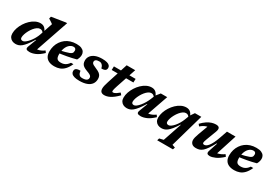

<svg xmlns="http://www.w3.org/2000/svg" viewBox="53 -1897 4685 3284"><g transform="rotate(30 2395.0 -255.0)"><path d="M466 -363.5Q452 -397 433.2 -409.8Q414.5 -422.5 390 -422.5Q361 -422.5 331.8 -402.5Q302.5 -382.5 276 -350Q249.5 -317.5 228.8 -279Q208 -240.5 196 -203.2Q184 -166 184 -137Q184 -114 196 -103.2Q208 -92.5 230 -92.5Q247.5 -92.5 269.8 -106.2Q292 -120 316.2 -144.5Q340.5 -169 363.8 -201Q387 -233 406.5 -269.8Q426 -306.5 439 -345L522.5 -592Q514 -599.5 497.8 -610.5Q481.5 -621.5 464 -632.8Q446.5 -644 432.5 -652L443 -694.5L713.5 -737H739L499 -37.5L466.5 -89.5Q500 -88 529.8 -92.8Q559.5 -97.5 589.5 -110.8Q619.5 -124 653 -148.5L678 -112.5Q602.5 -40.5 540 -13.8Q477.5 13 426.5 13Q378.5 13 362.5 -3Q346.5 -19 362 -60L423.5 -222H415Q368.5 -147 332.2 -100.5Q296 -54 265.5 -29.5Q235 -5 206.8 4Q178.5 13 149 13Q113 13 82.2 -1.2Q51.5 -15.5 32.8 -44.8Q14 -74 14 -118Q14 -169.5 32.2 -224.2Q50.5 -279 82.5 -329.8Q114.5 -380.5 157 -421Q199.5 -461.5 248.2 -485.5Q297 -509.5 348 -509.5Q398.5 -509.5 430.5 -480.8Q462.5 -452 480 -393Z M1037 -443Q1013.5 -443 991 -432.5Q968.5 -422 949 -402.2Q929.5 -382.5 915 -354Q900.5 -325.5 892.2 -288.8Q884 -252 884 -208Q884 -145.5 906 -121.2Q928 -97 981 -97Q1012 -97 1038.5 -105.2Q1065 -113.5 1089 -132.5Q1113 -151.5 1134.5 -183H1182.5Q1149.5 -109 1109 -66Q1068.5 -23 1020.2 -5Q972 13 915 13Q849 13 804.8 -8.2Q760.5 -29.5 738.5 -69.8Q716.5 -110 716.5 -167Q716.5 -223.5 731.5 -274.8Q746.5 -326 775.8 -369Q805 -412 846.5 -443.8Q888 -475.5 941.5 -492.8Q995 -510 1058.5 -510Q1119.5 -510 1156.5 -494Q1193.5 -478 1210.5 -451Q1227.5 -424 1227.5 -390.5Q1227.5 -365 1219.8 -338Q1212 -311 1196.5 -284.5Q1153.5 -272.5 1108.8 -262.5Q1064 -252.5 1018.5 -244.2Q973 -236 928.5 -229.5Q884 -223 842 -218L845 -267.5Q913.5 -282.5 958.2 -294.2Q1003 -306 1029.2 -316.5Q1055.5 -327 1068 -338Q1080.5 -349 1084.2 -362.2Q1088 -375.5 1088 -393Q1088 -408.5 1082.2 -419.8Q1076.5 -431 1065.5 -437Q1054.5 -443 1037 -443Z M1342.5 -147Q1346.5 -121.5 1352 -104.8Q1357.5 -88 1369 -74.5Q1380.5 -61 1395.8 -56.2Q1411 -51.5 1433 -51.5Q1468 -51.5 1491.8 -59Q1515.5 -66.5 1527.8 -81Q1540 -95.5 1540 -116.5Q1540 -134 1532.5 -146.8Q1525 -159.5 1503.2 -171.8Q1481.5 -184 1437.5 -199.5Q1394.5 -215.5 1368.8 -233.8Q1343 -252 1331.5 -277.2Q1320 -302.5 1320 -338.5Q1320 -389.5 1349 -428.2Q1378 -467 1432.8 -488.5Q1487.5 -510 1566 -510Q1625 -510 1661.2 -499.2Q1697.5 -488.5 1714 -469.2Q1730.5 -450 1730.5 -424Q1730.5 -402.5 1721 -387.8Q1711.5 -373 1690.5 -365.5Q1669.5 -358 1633.5 -358Q1628.5 -380 1620.5 -395.5Q1612.5 -411 1600.5 -423Q1589 -435 1575 -440.5Q1561 -446 1543 -446Q1500 -446 1479 -431.8Q1458 -417.5 1458 -392.5Q1458 -378 1465 -366.2Q1472 -354.5 1493.2 -341.8Q1514.5 -329 1557.5 -311.5Q1601.5 -294 1626.8 -274.2Q1652 -254.5 1662.8 -229.8Q1673.5 -205 1673.5 -173Q1673.5 -113.5 1642.8 -71.8Q1612 -30 1553.2 -8.5Q1494.5 13 1410.5 13Q1346.5 13 1308 1Q1269.5 -11 1252.8 -31.8Q1236 -52.5 1236 -78.5Q1236 -101.5 1245.2 -116.5Q1254.5 -131.5 1277.8 -139.2Q1301 -147 1342.5 -147Z M1798.5 -425 1801 -497H2229.5L2227 -425ZM2017 -229.5Q2006 -196 2000.2 -175Q1994.5 -154 1992.5 -142.2Q1990.5 -130.5 1990.5 -123.5Q1990.5 -110.5 1996 -106.2Q2001.5 -102 2012 -102Q2022.5 -102 2036.8 -107.2Q2051 -112.5 2072.5 -126.8Q2094 -141 2125.5 -167.5L2156.5 -131Q2113.5 -86.5 2076.5 -58.2Q2039.5 -30 2008 -14.5Q1976.5 1 1950 7Q1923.5 13 1901 13Q1860.5 13 1838.8 -7.2Q1817 -27.5 1817 -73Q1817 -96.5 1824.5 -130Q1832 -163.5 1848 -212L1980.5 -622.5H2149Z M2558.5 -61 2620 -222H2612Q2565.5 -147 2529 -100.5Q2492.5 -54 2462 -29.5Q2431.5 -5 2403.2 4Q2375 13 2345 13Q2309 13 2278.2 -1.2Q2247.5 -15.5 2228.8 -44.8Q2210 -74 2210 -118Q2210 -169.5 2228.2 -224Q2246.5 -278.5 2278.8 -329.2Q2311 -380 2353.5 -420.8Q2396 -461.5 2444.8 -485.2Q2493.5 -509 2544.5 -509Q2595 -509 2627.2 -480.2Q2659.5 -451.5 2677 -392.5L2663 -363Q2649 -396 2630.2 -409Q2611.5 -422 2586.5 -422Q2558 -422 2528.8 -402Q2499.5 -382 2473 -349.5Q2446.5 -317 2425.5 -278.8Q2404.5 -240.5 2392.2 -203.2Q2380 -166 2380 -137Q2380 -114 2392 -103.2Q2404 -92.5 2426.5 -92.5Q2447.5 -92.5 2474.8 -113Q2502 -133.5 2529.8 -167.2Q2557.5 -201 2582.2 -242.2Q2607 -283.5 2624 -324.5L2661.5 -416L2727 -497H2853.5L2693.5 -37.5L2661 -89.5Q2694 -88 2723.8 -92.8Q2753.5 -97.5 2783.8 -110.8Q2814 -124 2847.5 -148.5L2872.5 -112.5Q2797 -40.5 2734.2 -13.8Q2671.5 13 2620.5 13Q2573 13 2557.8 -3.5Q2542.5 -20 2558.5 -61Z M3167.5 165 3292 -203H3285.5Q3242 -133.5 3207 -90.8Q3172 -48 3142.2 -25.5Q3112.5 -3 3085 5Q3057.5 13 3028.5 13Q2992.5 13 2961.8 -1.2Q2931 -15.5 2912.2 -44.8Q2893.5 -74 2893.5 -118Q2893.5 -169.5 2911.8 -224Q2930 -278.5 2962.2 -329.2Q2994.5 -380 3037 -420.8Q3079.5 -461.5 3128.2 -485.2Q3177 -509 3228 -509Q3278.5 -509 3310.8 -480.2Q3343 -451.5 3360.5 -392.5L3346.5 -363Q3332.5 -396 3313.8 -409Q3295 -422 3270 -422Q3241.5 -422 3212.2 -402Q3183 -382 3156.5 -349.5Q3130 -317 3109 -278.8Q3088 -240.5 3075.8 -203.2Q3063.5 -166 3063.5 -137Q3063.5 -114 3075.8 -103.2Q3088 -92.5 3110.5 -92.5Q3132.5 -92.5 3159.5 -111.5Q3186.5 -130.5 3213.8 -162Q3241 -193.5 3264.8 -233.2Q3288.5 -273 3304.5 -314L3342.5 -412.5L3401 -497H3527L3339 163.5L3398.5 184.5L3384.5 227.5H3074L3087 184Z M3933.5 -62 3990.5 -235 3980 -232.5Q3939 -157.5 3906 -109.2Q3873 -61 3843 -34.2Q3813 -7.5 3781.8 2.8Q3750.5 13 3712.5 13Q3655.5 13 3628.2 -15.2Q3601 -43.5 3601 -86Q3601 -107 3608.2 -137.5Q3615.5 -168 3633.5 -217.5L3721.5 -455L3753 -407.5Q3719 -408 3690 -400.2Q3661 -392.5 3633.5 -376.8Q3606 -361 3576 -335.5L3547 -371Q3595.5 -422.5 3641.5 -453Q3687.5 -483.5 3730.2 -496.8Q3773 -510 3811.5 -510Q3864 -510 3878 -483.8Q3892 -457.5 3872.5 -405L3797.5 -207Q3786 -176.5 3781.5 -159.8Q3777 -143 3777 -133Q3777 -120 3785 -113.5Q3793 -107 3808.5 -107Q3826.5 -107 3847 -119Q3867.5 -131 3889.5 -159Q3911.5 -187 3935.5 -235.2Q3959.5 -283.5 3984.5 -356L4033.5 -497H4203L4054.5 -35.5L4016 -89.5Q4048.5 -88.5 4078.2 -93.8Q4108 -99 4139.2 -113.2Q4170.5 -127.5 4206.5 -152L4232.5 -114Q4156 -43 4092.2 -15Q4028.5 13 3986.5 13Q3948 13 3934 -4.2Q3920 -21.5 3933.5 -62Z M4589 -443Q4565.5 -443 4543 -432.5Q4520.5 -422 4501 -402.2Q4481.5 -382.5 4467 -354Q4452.5 -325.5 4444.2 -288.8Q4436 -252 4436 -208Q4436 -145.5 4458 -121.2Q4480 -97 4533 -97Q4564 -97 4590.5 -105.2Q4617 -113.5 4641 -132.5Q4665 -151.5 4686.5 -183H4734.5Q4701.5 -109 4661 -66Q4620.5 -23 4572.2 -5Q4524 13 4467 13Q4401 13 4356.8 -8.2Q4312.5 -29.5 4290.5 -69.8Q4268.5 -110 4268.5 -167Q4268.5 -223.5 4283.5 -274.8Q4298.5 -326 4327.8 -369Q4357 -412 4398.5 -443.8Q4440 -475.5 4493.5 -492.8Q4547 -510 4610.5 -510Q4671.5 -510 4708.5 -494Q4745.5 -478 4762.5 -451Q4779.5 -424 4779.5 -390.5Q4779.5 -365 4771.8 -338Q4764 -311 4748.5 -284.5Q4705.5 -272.5 4660.8 -262.5Q4616 -252.5 4570.5 -244.2Q4525 -236 4480.5 -229.5Q4436 -223 4394 -218L4397 -267.5Q4465.5 -282.5 4510.2 -294.2Q4555 -306 4581.2 -316.5Q4607.5 -327 4620 -338Q4632.5 -349 4636.2 -362.2Q4640 -375.5 4640 -393Q4640 -408.5 4634.2 -419.8Q4628.5 -431 4617.5 -437Q4606.5 -443 4589 -443Z"/></g></svg>

Font: Newsreader 9pt
Style: Bold Italic
Weight: 700
Italic angle: -17°
Designer: Hugues Gentile
Foundry: Production Type
Version: Version 1.003